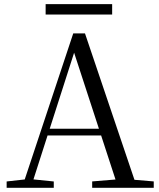

<svg xmlns="http://www.w3.org/2000/svg" viewBox="-20 -893 758 913"><path d="M197 -823.8V-873.3H513.3V-823.8ZM11.6 0V-30.1L110.1 -41.1H127.5L235.7 -30.1V0ZM84.4 0 328.3 -734.2H384.1L632.2 0H542.1L321.9 -674.6H342.1L338.3 -660.6L126.3 0ZM192.4 -248.8 195.9 -280.7H500.1L503.6 -248.8ZM418.3 0V-30.3L551.9 -41.3H580.7L711.1 -30.3V0Z"/></svg>

Font: Early Summer Mincho VF
Style: Regular
Weight: 250
Designer: GuiWonder
Version: Version 1.002